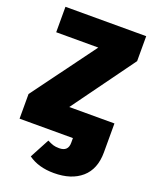

<svg xmlns="http://www.w3.org/2000/svg" viewBox="-167 -788 882 1106"><g transform="rotate(20 274.0 -234.5)"><path d="M533 -543 256 -161H533V16Q533 119 471 173Q409 227 302 227Q207 227 145 182L209 62Q231 73 245.5 77.5Q260 82 282 82Q337 82 337 29V0H10V-151L296 -540H38V-696H533Z"/></g></svg>

Font: Fira Sans Black
Style: Regular
Weight: 900
Designer: Carrois Corporate & Edenspiekermann AG
Foundry: Carrois Corporate GbR & Edenspiekermann AG
Version: Version 4.203